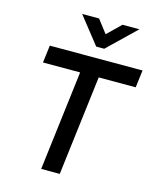

<svg xmlns="http://www.w3.org/2000/svg" viewBox="-133 -1016 906 1108"><g transform="rotate(15 319.5 -462.5)"><path d="M345 -764 218 -925H319L379 -847L459 -925H560L393 -764ZM85 -700H639L626 -596H405L332 0H221L294 -596H72Z"/></g></svg>

Font: Haskoy SemiBold
Style: Italic
Weight: 600
Designer: Ertekin Erdin
Foundry: Ertekin Erdin
Version: Version 2.000; ttfautohint (v1.8.4.7-5d5b)